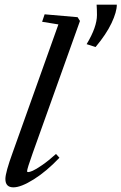

<svg xmlns="http://www.w3.org/2000/svg" viewBox="-20 -786 517 817"><path d="M386.7 -585.9 348.6 -598.1Q392.6 -670.9 392.6 -722.2Q392.6 -745.6 391.1 -766.1H477.1Q477.1 -735.4 454.6 -687.7Q432.1 -640.1 386.7 -585.9ZM37.1 11.2Q2.9 11.2 2.9 -24.4Q2.9 -51.8 34.2 -137.7L228.5 -682.1L159.2 -693.4L169.9 -725.1L310.1 -712.9L320.3 -696.8L119.6 -135.7Q95.2 -67.4 95.2 -57.6Q95.2 -53.7 100.1 -53.7Q106 -53.7 119.1 -59.3Q132.3 -64.9 159.7 -83.7Q187 -102.5 218.3 -130.9L232.9 -114.7Q177.7 -56.6 123.5 -22.7Q69.3 11.2 37.1 11.2Z"/></svg>

Font: Elstob 10pt Medium
Style: Italic
Weight: 500
Italic angle: -20°
Designer: Peter S. Baker
Version: Version 1.015